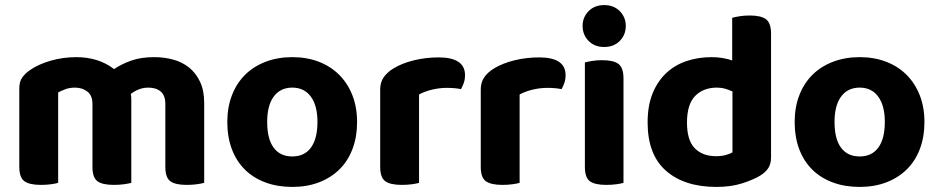

<svg xmlns="http://www.w3.org/2000/svg" viewBox="-20 -721 3695 756"><path d="M784 -1Q773 2 755 4.5Q737 7 715 7Q670 7 650.5 -7.5Q631 -22 631 -64V-312Q631 -345 613 -360.5Q595 -376 564 -376Q544 -376 526.5 -369Q509 -362 495 -351Q496 -346 496.5 -341Q497 -336 497 -331V-1Q486 2 468 4.5Q450 7 428 7Q383 7 363.5 -7.5Q344 -22 344 -64V-312Q344 -345 324 -360.5Q304 -376 275 -376Q254 -376 237 -369.5Q220 -363 209 -357V-1Q199 2 181 4.5Q163 7 141 7Q96 7 76 -7.5Q56 -22 56 -64V-373Q56 -399 67 -415Q78 -431 98 -445Q131 -468 179.5 -482Q228 -496 281 -496Q323 -496 360.5 -484.5Q398 -473 429 -449Q459 -469 497 -482.5Q535 -496 587 -496Q626 -496 661.5 -486.5Q697 -477 724 -455.5Q751 -434 767.5 -399.5Q784 -365 784 -316Z M1386 -241Q1386 -182 1368 -134.5Q1350 -87 1316.5 -54Q1283 -21 1236 -3Q1189 15 1131 15Q1073 15 1025.5 -2.5Q978 -20 944.5 -53Q911 -86 893 -133.5Q875 -181 875 -241Q875 -299 893.5 -346.5Q912 -394 945.5 -427Q979 -460 1026.5 -478Q1074 -496 1131 -496Q1188 -496 1235 -478Q1282 -460 1315.5 -426.5Q1349 -393 1367.5 -346Q1386 -299 1386 -241ZM1131 -376Q1084 -376 1058 -341Q1032 -306 1032 -241Q1032 -174 1057.5 -139.5Q1083 -105 1131 -105Q1179 -105 1204.5 -140Q1230 -175 1230 -241Q1230 -305 1204 -340.5Q1178 -376 1131 -376Z M1630 -1Q1620 2 1602 4.5Q1584 7 1562 7Q1517 7 1497 -7.5Q1477 -22 1477 -64V-369Q1477 -397 1491 -417Q1505 -437 1530 -452Q1563 -472 1609.5 -483.5Q1656 -495 1707 -495Q1811 -495 1811 -425Q1811 -408 1806 -394Q1801 -380 1795 -370Q1772 -375 1739 -375Q1710 -375 1681 -368Q1652 -361 1630 -349Z M2026 -1Q2016 2 1998 4.5Q1980 7 1958 7Q1913 7 1893 -7.5Q1873 -22 1873 -64V-369Q1873 -397 1887 -417Q1901 -437 1926 -452Q1959 -472 2005.5 -483.5Q2052 -495 2103 -495Q2207 -495 2207 -425Q2207 -408 2202 -394Q2197 -380 2191 -370Q2168 -375 2135 -375Q2106 -375 2077 -368Q2048 -361 2026 -349Z M2435 -1Q2425 2 2407 4.5Q2389 7 2367 7Q2322 7 2302.5 -7.5Q2283 -22 2283 -64V-475Q2293 -478 2311 -481Q2329 -484 2351 -484Q2396 -484 2415.5 -469Q2435 -454 2435 -412ZM2274 -619Q2274 -653 2297.5 -677Q2321 -701 2359 -701Q2397 -701 2420.5 -677Q2444 -653 2444 -619Q2444 -584 2420.5 -560Q2397 -536 2359 -536Q2321 -536 2297.5 -560Q2274 -584 2274 -619Z M2782 -496Q2805 -496 2825.5 -492.5Q2846 -489 2863 -483V-651Q2874 -654 2892 -657Q2910 -660 2932 -660Q2977 -660 2996.5 -645Q3016 -630 3016 -588V-101Q3016 -77 3006 -60.5Q2996 -44 2974 -30Q2946 -13 2902 1Q2858 15 2801 15Q2675 15 2602.5 -48.5Q2530 -112 2530 -239Q2530 -305 2549.5 -353Q2569 -401 2603 -433Q2637 -465 2683 -480.5Q2729 -496 2782 -496ZM2864 -361Q2851 -367 2835.5 -371.5Q2820 -376 2803 -376Q2749 -376 2717 -343Q2685 -310 2685 -238Q2685 -169 2715.5 -137.5Q2746 -106 2800 -106Q2821 -106 2837.5 -110.5Q2854 -115 2864 -121Z M3620 -241Q3620 -182 3602 -134.5Q3584 -87 3550.5 -54Q3517 -21 3470 -3Q3423 15 3365 15Q3307 15 3259.5 -2.5Q3212 -20 3178.5 -53Q3145 -86 3127 -133.5Q3109 -181 3109 -241Q3109 -299 3127.5 -346.5Q3146 -394 3179.5 -427Q3213 -460 3260.5 -478Q3308 -496 3365 -496Q3422 -496 3469 -478Q3516 -460 3549.5 -426.5Q3583 -393 3601.5 -346Q3620 -299 3620 -241ZM3365 -376Q3318 -376 3292 -341Q3266 -306 3266 -241Q3266 -174 3291.5 -139.5Q3317 -105 3365 -105Q3413 -105 3438.5 -140Q3464 -175 3464 -241Q3464 -305 3438 -340.5Q3412 -376 3365 -376Z"/></svg>

Font: Baloo 2
Style: Bold
Weight: 700
Designer: Sarang Kulkarni and Ek Type
Foundry: Ek Type
Version: Version 1.640;hotconv 1.0.111;makeotfexe 2.5.65597; ttfautoh